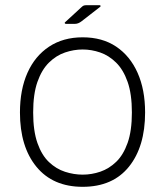

<svg xmlns="http://www.w3.org/2000/svg" viewBox="-20 -711 637 741"><path d="M231 -625 293 -682Q298 -687 302 -689Q306 -691 314 -691H364Q367 -691 368 -689Q369 -687 367 -685L295 -629Q282 -619 270 -619H234Q231 -619 230 -621.5Q229 -624 231 -625ZM299 10Q184 10 120.5 -67.5Q57 -145 57 -277Q57 -365 86 -430Q115 -495 169.5 -531Q224 -567 299 -567Q375 -567 428.5 -531Q482 -495 511 -430Q540 -365 540 -277Q540 -145 477.5 -67.5Q415 10 299 10ZM299 -37Q334 -37 367.5 -48.5Q401 -60 428.5 -86.5Q456 -113 472.5 -159.5Q489 -206 489 -277Q489 -348 472.5 -395Q456 -442 428 -469.5Q400 -497 366.5 -508.5Q333 -520 299 -520Q265 -520 231 -508.5Q197 -497 169 -469.5Q141 -442 124.5 -395Q108 -348 108 -277Q108 -206 124.5 -159Q141 -112 169 -85.5Q197 -59 231 -48Q265 -37 299 -37Z"/></svg>

Font: Zain Light
Style: Regular
Weight: 300
Designer: Zain,Boutros
Foundry: Mobile Telecommunications Company (Zain), 2024
Version: Version 1.51; ttfautohint (v1.8.4)